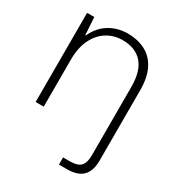

<svg xmlns="http://www.w3.org/2000/svg" viewBox="-172 -614 848 925"><g transform="rotate(30 252.5 -151.5)"><path d="M48 0V-496H88L94 -399H97Q123 -454 168 -481Q213 -508 269 -508Q323 -508 365.5 -486.5Q408 -465 432 -419Q456 -373 456 -299V92Q456 128 444 153.5Q432 179 406.5 192Q381 205 340 205H296V165H333Q377 165 394 146.5Q411 128 411 87V-293Q411 -382 372.5 -425Q334 -468 263 -468Q215 -468 176.5 -444Q138 -420 115.5 -374Q93 -328 93 -261V0Z"/></g></svg>

Font: DM Sans 36pt ExtraLight
Style: Regular
Weight: 250
Designer: Colophon Foundry, Jonny Pinhorn
Foundry: Colophon Foundry
Version: Version 4.004;gftools[0.9.30]